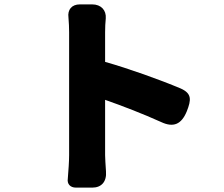

<svg xmlns="http://www.w3.org/2000/svg" viewBox="-20 -811 1020 875"><path d="M459 -230V-356C536 -329 630 -293 714 -255C771 -228 807 -245 831 -303C852 -356 855 -385 803 -408C708 -448 565 -499 459 -529V-664C459 -686 460 -707 462 -727C465 -764 441 -791 400 -791H344C307 -791 287 -767 292 -731C294 -708 295 -684 295 -664C295 -580 295 -190 295 -104C295 -76 292 -34 289 3C285 27 300 44 326 44H376H401C442 44 467 17 463 -30C461 -61 459 -90 459 -104Z"/></svg>

Font: GenSenRounded2 TW H
Style: Regular
Weight: 900
Version: Version 2.100;PS 2.1;hotconv 16.6.51;makeotf.lib2.5.65220 DE